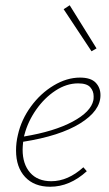

<svg xmlns="http://www.w3.org/2000/svg" viewBox="-20 -707 416 730"><path d="M362 -345Q362 -286 285 -238Q208 -190 68 -168Q66 -148 66 -138Q66 -83 94.5 -50.5Q123 -18 175 -18Q238 -18 297 -71L310 -56Q245 3 171 3Q110 3 75.5 -34Q41 -71 41 -135Q41 -165 48 -194Q61 -252 97.5 -302Q134 -352 184 -382Q234 -412 284 -412Q325 -412 343.5 -393Q362 -374 362 -345ZM336 -341Q336 -361 323 -375.5Q310 -390 277 -390Q233 -390 191 -362.5Q149 -335 117.5 -290Q86 -245 73 -195L71 -188Q186 -207 256 -244.5Q326 -282 335 -326Q336 -330 336 -341ZM222 -672 245 -687 347 -523 328 -512Z"/></svg>

Font: Ysabeau Extralight
Style: Italic
Weight: 200
Italic angle: -12°
Designer: Christian Thalmann (Catharsis Fonts)
Version: Version 0.003